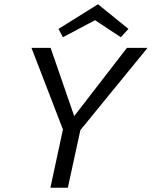

<svg xmlns="http://www.w3.org/2000/svg" viewBox="-20 -883 714 903"><path d="M427 -788 276 -708 255 -747 441 -863 584 -747 548 -708ZM674 -658 358 -271 299 0H217L276 -274L128 -658H218L329 -337L577 -658Z"/></svg>

Font: EauTest Medium
Style: Italic
Weight: 500
Italic angle: -12°
Designer: Christian Thalmann (Catharsis Fonts)
Version: Version 0.001;PS 000.001;hotconv 1.0.88;makeotf.lib2.5.64775